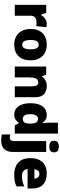

<svg xmlns="http://www.w3.org/2000/svg" viewBox="1142 -1958 1056 3381"><g transform="rotate(90 1670.5 -268.0)"><path d="M400 -563Q416 -563 433 -561Q450 -559 458 -557L441 -377Q431 -379 416.5 -381Q402 -383 376 -383Q352 -383 324.5 -376Q297 -369 277 -345.5Q257 -322 257 -272V0H66V-553H208L238 -465H247Q270 -506 311.5 -534.5Q353 -563 400 -563Z M1043 -278Q1043 -139 969 -64.5Q895 10 766 10Q686 10 624 -23.5Q562 -57 526.5 -121.5Q491 -186 491 -278Q491 -415 565 -489Q639 -563 769 -563Q849 -563 910.5 -530Q972 -497 1007.5 -433.5Q1043 -370 1043 -278ZM685 -278Q685 -207 704 -169.5Q723 -132 768 -132Q812 -132 830.5 -169.5Q849 -207 849 -278Q849 -349 830.5 -385Q812 -421 767 -421Q724 -421 704.5 -385Q685 -349 685 -278Z M1498 -563Q1584 -563 1638 -515Q1692 -467 1692 -360V0H1501V-302Q1501 -357 1485 -385Q1469 -413 1434 -413Q1380 -413 1361.5 -369Q1343 -325 1343 -242V0H1152V-553H1296L1322 -480H1329Q1355 -519 1397.5 -541Q1440 -563 1498 -563Z M1994 10Q1909 10 1853.5 -63Q1798 -136 1798 -276Q1798 -418 1854.5 -490.5Q1911 -563 2001 -563Q2057 -563 2090.5 -540Q2124 -517 2146 -482H2150Q2146 -503 2143.5 -540Q2141 -577 2141 -612V-760H2333V0H2189L2148 -70H2141Q2121 -37 2086 -13.5Q2051 10 1994 10ZM2072 -141Q2118 -141 2137 -170Q2156 -199 2157 -259V-274Q2157 -339 2138.5 -374Q2120 -409 2070 -409Q2036 -409 2013.5 -376Q1991 -343 1991 -273Q1991 -204 2013.5 -172.5Q2036 -141 2072 -141Z M2460 -691Q2460 -742 2489.5 -759Q2519 -776 2561 -776Q2602 -776 2632.5 -759Q2663 -742 2663 -691Q2663 -642 2632.5 -624.5Q2602 -607 2561 -607Q2519 -607 2489.5 -624.5Q2460 -642 2460 -691ZM2451 240Q2428 240 2398 236.5Q2368 233 2348 228V79Q2364 83 2377.5 85.5Q2391 88 2407 88Q2430 88 2447.5 71.5Q2465 55 2465 5V-553H2656V45Q2656 95 2636.5 139.5Q2617 184 2572 212Q2527 240 2451 240Z M3038 -563Q3159 -563 3229 -500Q3299 -437 3299 -310V-225H2958Q2960 -182 2990.5 -154Q3021 -126 3079 -126Q3131 -126 3174 -136Q3217 -146 3263 -168V-31Q3223 -10 3175.5 0Q3128 10 3056 10Q2972 10 2906.5 -19.5Q2841 -49 2803 -112Q2765 -175 2765 -273Q2765 -373 2799.5 -437Q2834 -501 2895.5 -532Q2957 -563 3038 -563ZM3045 -433Q3011 -433 2988.5 -412Q2966 -391 2962 -345H3126Q3125 -382 3104.5 -407.5Q3084 -433 3045 -433Z"/></g></svg>

Font: Noto Sans Arabic Blk
Style: Regular
Weight: 900
Designer: Monotype Design Team, Nadine Chahine, Nizar Qandah and Khaled Hosny
Foundry: Monotype Imaging Inc.
Version: Version 2.012; ttfautohint (v1.8.4.7-5d5b)